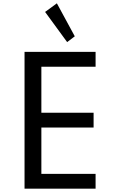

<svg xmlns="http://www.w3.org/2000/svg" viewBox="-20 -1138 684 1158"><path d="M128 0H556.5V-89.5H229.5V-369H544.5V-458H229.5V-735.5H556.5V-825H128ZM385 -884 431 -919 323 -1118 252 -1066Z"/></svg>

Font: Spartan Medium
Style: Regular
Weight: 500
Designer: Matt Bailey, Mirko Velimirovic
Foundry: Matt Bailey
Version: Version 1.003; ttfautohint (v1.8.3)